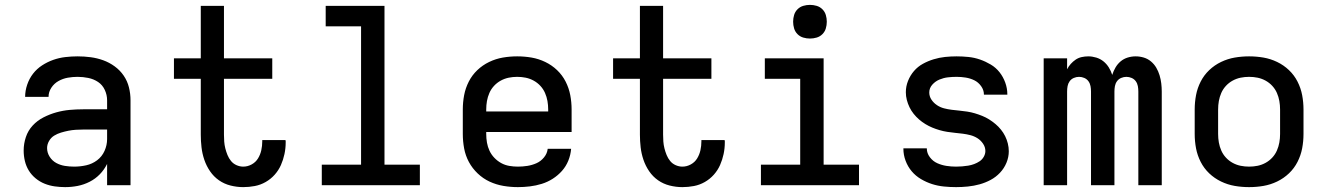

<svg xmlns="http://www.w3.org/2000/svg" viewBox="-20 -759 5440 787"><path d="M247 8Q226 8 204.5 5Q183 2 163 -6Q143 -14 126 -28Q109 -42 98 -60Q87 -78 82 -99Q77 -120 77 -142Q77 -170 86 -197Q95 -224 114 -244.5Q133 -265 158.5 -278Q184 -291 211 -298.5Q238 -306 265.5 -308.5Q293 -311 321 -311H419V-348Q419 -370 409.5 -390.5Q400 -411 382 -423Q364 -435 342 -439.5Q320 -444 298 -444Q278 -444 258 -440.5Q238 -437 220 -427Q202 -417 190.5 -399.5Q179 -382 179 -362H83Q83 -387 91.5 -412Q100 -437 115.5 -457Q131 -477 152.5 -491Q174 -505 198 -513.5Q222 -522 247.5 -525Q273 -528 298 -528Q325 -528 351.5 -524.5Q378 -521 403 -512Q428 -503 450 -487Q472 -471 487 -449Q502 -427 508.5 -401Q515 -375 515 -348V0H419V-87Q407 -63 389 -44.5Q371 -26 347.5 -14Q324 -2 298.5 3Q273 8 247 8ZM284 -76Q309 -76 333.5 -81.5Q358 -87 378 -102Q398 -117 408.5 -140.5Q419 -164 419 -189V-228H321Q306 -228 290.5 -227Q275 -226 260 -223Q245 -220 230 -215.5Q215 -211 202 -203Q189 -195 181 -181Q173 -167 173 -152Q173 -133 183.5 -116.5Q194 -100 210.5 -91Q227 -82 246 -79Q265 -76 284 -76Z M977 8Q951 8 925 1.5Q899 -5 877.5 -20Q856 -35 841 -57Q826 -79 817.5 -104Q809 -129 806 -155Q803 -181 803 -207V-436H693V-520H803V-735H898V-520H1096V-436H898V-207Q898 -193 899 -179Q900 -165 903.5 -151Q907 -137 912.5 -123.5Q918 -110 927 -99Q936 -88 949.5 -82Q963 -76 977 -76Q995 -76 1011.5 -85Q1028 -94 1037.5 -109.5Q1047 -125 1051 -143Q1055 -161 1055 -180V-185H1150Q1151 -183 1151 -180.5Q1151 -178 1151 -175Q1151 -151 1146 -127.5Q1141 -104 1131.5 -82.5Q1122 -61 1106 -43Q1090 -25 1069 -13Q1048 -1 1024.5 3.5Q1001 8 977 8Z M1299 0V-84H1460V-651H1315V-735H1556V-84H1701V0Z M2103 8Q2073 8 2043.5 3Q2014 -2 1987 -14.5Q1960 -27 1938 -48Q1916 -69 1902 -95Q1888 -121 1882.5 -150.5Q1877 -180 1877 -210V-310Q1877 -340 1882.5 -369Q1888 -398 1901.5 -424.5Q1915 -451 1936.5 -471.5Q1958 -492 1985 -505Q2012 -518 2041 -523Q2070 -528 2100 -528Q2130 -528 2159 -523Q2188 -518 2215 -505Q2242 -492 2263.5 -471.5Q2285 -451 2298.5 -424.5Q2312 -398 2317.5 -369Q2323 -340 2323 -310V-218H1973V-210Q1973 -192 1976 -174.5Q1979 -157 1986.5 -141Q1994 -125 2006.5 -112Q2019 -99 2034.5 -90.5Q2050 -82 2067.5 -79Q2085 -76 2103 -76Q2122 -76 2141.5 -79Q2161 -82 2179 -90Q2197 -98 2210 -114Q2223 -130 2225 -149H2321Q2319 -124 2309.5 -100.5Q2300 -77 2283.5 -58.5Q2267 -40 2246 -26.5Q2225 -13 2201 -5.5Q2177 2 2152 5Q2127 8 2103 8ZM1973 -302H2227V-310Q2227 -328 2224 -345Q2221 -362 2214 -378Q2207 -394 2195 -407Q2183 -420 2167.5 -428.5Q2152 -437 2135 -440.5Q2118 -444 2100 -444Q2082 -444 2065 -440.5Q2048 -437 2032.5 -428.5Q2017 -420 2005 -407Q1993 -394 1986 -378Q1979 -362 1976 -345Q1973 -328 1973 -310Z M2777 8Q2751 8 2725 1.5Q2699 -5 2677.5 -20Q2656 -35 2641 -57Q2626 -79 2617.5 -104Q2609 -129 2606 -155Q2603 -181 2603 -207V-436H2493V-520H2603V-735H2698V-520H2896V-436H2698V-207Q2698 -193 2699 -179Q2700 -165 2703.5 -151Q2707 -137 2712.5 -123.5Q2718 -110 2727 -99Q2736 -88 2749.5 -82Q2763 -76 2777 -76Q2795 -76 2811.5 -85Q2828 -94 2837.5 -109.5Q2847 -125 2851 -143Q2855 -161 2855 -180V-185H2950Q2951 -183 2951 -180.5Q2951 -178 2951 -175Q2951 -151 2946 -127.5Q2941 -104 2931.5 -82.5Q2922 -61 2906 -43Q2890 -25 2869 -13Q2848 -1 2824.5 3.5Q2801 8 2777 8Z M3099 0V-84H3260V-436H3115V-520H3356V-84H3501V0ZM3300 -601Q3286 -601 3272.5 -605Q3259 -609 3249 -619Q3239 -629 3235 -642.5Q3231 -656 3231 -670Q3231 -684 3235 -697.5Q3239 -711 3249 -721Q3259 -731 3272.5 -735Q3286 -739 3300 -739Q3314 -739 3327.5 -735Q3341 -731 3351 -721Q3361 -711 3365 -697.5Q3369 -684 3369 -670Q3369 -656 3365 -642.5Q3361 -629 3351 -619Q3341 -609 3327.5 -605Q3314 -601 3300 -601Z M3899 8Q3874 8 3849 5.5Q3824 3 3800.5 -4.5Q3777 -12 3755 -25Q3733 -38 3717 -57Q3701 -76 3692 -100Q3683 -124 3683 -149V-151H3779V-150Q3779 -131 3791.5 -114.5Q3804 -98 3822 -90Q3840 -82 3859.5 -79Q3879 -76 3899 -76Q3911 -76 3923.5 -77Q3936 -78 3948.5 -80Q3961 -82 3973 -86.5Q3985 -91 3995.5 -98Q4006 -105 4012.5 -116.5Q4019 -128 4019 -140Q4019 -156 4009.5 -170Q4000 -184 3986.5 -192.5Q3973 -201 3957.5 -205Q3942 -209 3926 -211Q3910 -213 3894.5 -214.5Q3879 -216 3863 -218.5Q3847 -221 3831.5 -225.5Q3816 -230 3801.5 -236Q3787 -242 3773 -250.5Q3759 -259 3747 -269.5Q3735 -280 3725 -292.5Q3715 -305 3708 -319.5Q3701 -334 3697 -349.5Q3693 -365 3693 -381Q3693 -405 3702 -427.5Q3711 -450 3726.5 -468Q3742 -486 3763 -497.5Q3784 -509 3807 -516Q3830 -523 3853.5 -525.5Q3877 -528 3901 -528Q3925 -528 3949.5 -525.5Q3974 -523 3997 -515Q4020 -507 4041 -494.5Q4062 -482 4077 -463Q4092 -444 4100.5 -420.5Q4109 -397 4109 -373V-371H4013V-372Q4013 -390 4001.5 -406Q3990 -422 3973.5 -430Q3957 -438 3938.5 -441Q3920 -444 3901 -444Q3883 -444 3865.5 -442Q3848 -440 3831 -433Q3814 -426 3801.5 -412Q3789 -398 3789 -380Q3789 -364 3798 -350.5Q3807 -337 3820.5 -328Q3834 -319 3849.5 -315Q3865 -311 3881 -309Q3897 -307 3913 -305.5Q3929 -304 3945 -301.5Q3961 -299 3976 -294.5Q3991 -290 4006 -284Q4021 -278 4034.5 -269.5Q4048 -261 4060.5 -250.5Q4073 -240 4083 -227.5Q4093 -215 4100 -201Q4107 -187 4111 -171Q4115 -155 4115 -139Q4115 -115 4105.5 -92Q4096 -69 4079 -51Q4062 -33 4040.5 -21.5Q4019 -10 3995.5 -3.5Q3972 3 3947.5 5.5Q3923 8 3899 8Z M4258 0V-520H4354V-475Q4360 -487 4369 -497Q4378 -507 4389 -514.5Q4400 -522 4413.5 -525Q4427 -528 4441 -528Q4457 -528 4473.5 -523Q4490 -518 4503 -507.5Q4516 -497 4525 -482.5Q4534 -468 4539 -452Q4544 -468 4552.5 -482.5Q4561 -497 4573.5 -507.5Q4586 -518 4602 -523Q4618 -528 4635 -528Q4652 -528 4668.5 -523Q4685 -518 4698 -507Q4711 -496 4719.5 -481.5Q4728 -467 4733 -450.5Q4738 -434 4740 -417Q4742 -400 4742 -384V0H4646V-384Q4646 -395 4644 -406Q4642 -417 4635.5 -426Q4629 -435 4618.5 -439.5Q4608 -444 4597 -444Q4586 -444 4575.5 -439.5Q4565 -435 4558.5 -426Q4552 -417 4550 -406Q4548 -395 4548 -384V0H4452V-384Q4452 -395 4450 -406Q4448 -417 4441.5 -426Q4435 -435 4424.5 -439.5Q4414 -444 4403 -444Q4392 -444 4381.5 -439.5Q4371 -435 4364.5 -426Q4358 -417 4356 -406Q4354 -395 4354 -384V0Z M5100 8Q5070 8 5041 3Q5012 -2 4985 -15Q4958 -28 4936.5 -48.5Q4915 -69 4901.5 -95.5Q4888 -122 4882.5 -151Q4877 -180 4877 -210V-310Q4877 -340 4882.5 -369Q4888 -398 4901.5 -424.5Q4915 -451 4936.5 -471.5Q4958 -492 4985 -505Q5012 -518 5041 -523Q5070 -528 5100 -528Q5130 -528 5159 -523Q5188 -518 5215 -505Q5242 -492 5263.5 -471.5Q5285 -451 5298.5 -424.5Q5312 -398 5317.5 -369Q5323 -340 5323 -310V-210Q5323 -180 5317.5 -151Q5312 -122 5298.5 -95.5Q5285 -69 5263.5 -48.5Q5242 -28 5215 -15Q5188 -2 5159 3Q5130 8 5100 8ZM5100 -76Q5118 -76 5135 -79.5Q5152 -83 5167.5 -91.5Q5183 -100 5195 -113Q5207 -126 5214 -142Q5221 -158 5224 -175Q5227 -192 5227 -210V-310Q5227 -328 5224 -345Q5221 -362 5214 -378Q5207 -394 5195 -407Q5183 -420 5167.5 -428.5Q5152 -437 5135 -440.5Q5118 -444 5100 -444Q5082 -444 5065 -440.5Q5048 -437 5032.5 -428.5Q5017 -420 5005 -407Q4993 -394 4986 -378Q4979 -362 4976 -345Q4973 -328 4973 -310V-210Q4973 -192 4976 -175Q4979 -158 4986 -142Q4993 -126 5005 -113Q5017 -100 5032.5 -91.5Q5048 -83 5065 -79.5Q5082 -76 5100 -76Z"/></svg>

Font: Iosevka Fixed Medium Extended
Style: Regular
Weight: 500
Width: 7
Monospace: yes
Designer: Belleve Invis
Foundry: Belleve Invis
Version: Version 24.1.1; ttfautohint (v1.8.4)